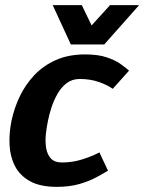

<svg xmlns="http://www.w3.org/2000/svg" viewBox="-20 -720 562 748"><path d="M201.7 8Q136.7 8 97 -14Q57.3 -36 38.3 -73Q19.3 -110 17.2 -156Q15 -202 25 -250Q35 -298 56.8 -344Q78.7 -390 113.5 -427Q148.3 -464 197.5 -486Q246.7 -508 311.7 -508L291 -412.3Q261 -412.3 240 -396.3Q219 -380.3 204.5 -355.2Q190 -330 180.8 -302.2Q171.7 -274.3 167 -250Q161.7 -225.7 158.7 -197.5Q155.7 -169.3 159.7 -144Q163.7 -118.7 178 -102.8Q192.3 -87 222.3 -87ZM200.7 8 221.3 -87Q262.3 -87 300.8 -99.2Q339.3 -111.3 367.3 -126.3L400.7 -55Q382.7 -44 354.8 -29Q327 -14 289 -3Q251 8 200.7 8ZM419.3 -374Q398 -389 364.8 -400.7Q331.7 -412.3 290.7 -412.3L311.3 -508Q361.7 -508 394.8 -497Q428 -486 448.8 -471.3Q469.7 -456.7 482.7 -444.7ZM269.3 -546.7 408.7 -700H522L386 -546.7ZM372.7 -546.7H256L185.3 -700H298.7Z"/></svg>

Font: Epunda Sans Light
Style: Italic
Weight: 300
Italic angle: -12.0243°
Designer: Simon Atzbach
Foundry: typofactur
Version: Version 2.204